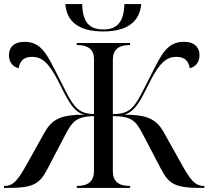

<svg xmlns="http://www.w3.org/2000/svg" viewBox="-20 -926 1027 946"><path d="M489 -771C604 -771 668 -817 676 -906H593C590 -819 559 -781 489 -781C418 -781 387 -819 385 -906H302C308 -817 372 -771 489 -771ZM0 0H14C142 0 174 -17 214 -94L305 -268C336 -326 356 -352 443 -354V-82C443 -34 415 -10 361 -10H358V0H621V-10H618C563 -10 536 -34 536 -82V-354C630 -354 650 -328 682 -268L773 -94C813 -17 845 0 973 0H987V-10H984C939 -10 916 -43 872 -122L787 -274C750 -340 704 -361 592 -361C650 -375 679 -446 721 -528C767 -618 802 -646 849 -646C895 -646 910 -620 915 -590C940 -595 963 -617 963 -654C963 -691 940 -720 886 -720C803 -720 775 -657 724 -557C681 -473 659 -422 629 -394C606 -372 580 -364 536 -364V-632C536 -680 563 -704 618 -704H621V-714H358V-704H361C415 -704 443 -681 443 -636V-364C404 -365 380 -373 358 -394C328 -422 306 -473 263 -557C212 -657 184 -720 101 -720C47 -720 24 -691 24 -654C24 -617 47 -595 72 -590C77 -620 92 -646 138 -646C185 -646 220 -618 266 -528C308 -446 337 -375 395 -361C283 -361 237 -340 200 -274L115 -122C71 -43 48 -10 3 -10H0Z"/></svg>

Font: Noto Serif Display
Style: Regular
Weight: 400
Designer: Monotype Design Team
Foundry: Monotype Imaging Inc.
Version: Version 2.009